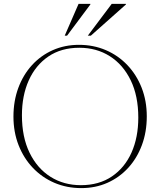

<svg xmlns="http://www.w3.org/2000/svg" viewBox="-20 -955 822 985"><path d="M385 -725Q459.5 -725 523 -697.8Q586.5 -670.5 633.5 -621Q680.5 -571.5 706.8 -504.5Q733 -437.5 733 -358Q733 -278 708 -210.8Q683 -143.5 637.8 -94Q592.5 -44.5 531.2 -17.2Q470 10 397 10Q322.5 10 259 -17.2Q195.5 -44.5 148.5 -94Q101.5 -143.5 75.2 -210.5Q49 -277.5 49 -357Q49 -437 74 -504.2Q99 -571.5 144.2 -621Q189.5 -670.5 251 -697.8Q312.5 -725 385 -725ZM395 -5Q488 -5 554 -49.8Q620 -94.5 654.8 -172.5Q689.5 -250.5 689.5 -351.5Q689.5 -463 650.5 -543.2Q611.5 -623.5 543.2 -666.8Q475 -710 387 -710Q294 -710 228.2 -665.2Q162.5 -620.5 127.5 -542.5Q92.5 -464.5 92.5 -363.5Q92.5 -252 131.5 -171.8Q170.5 -91.5 238.8 -48.2Q307 -5 395 -5ZM430.5 -772 553 -935H626V-932L446 -772ZM312 -772 383 -935H443.5V-932L324 -772Z"/></svg>

Font: Newsreader Display ExtraLight
Style: Regular
Weight: 275
Designer: Hugues Gentile
Foundry: Production Type
Version: Version 1.001